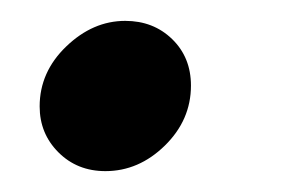

<svg xmlns="http://www.w3.org/2000/svg" viewBox="-20 -151 272 184"><path d="M163 -69Q163 -36 138 -11.5Q113 13 81 13Q54 13 36 -5Q18 -23 18 -49Q18 -82 43.5 -106.5Q69 -131 100 -131Q127 -131 145 -113.5Q163 -96 163 -69Z"/></svg>

Font: Rosario SemiBold
Style: Italic
Weight: 600
Italic angle: -8.05°
Designer: Hector Gatti
Foundry: Omnibus Type
Version: Version 1.101; ttfautohint (v1.8.1.43-b0c9)